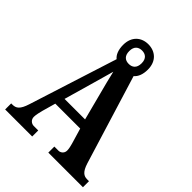

<svg xmlns="http://www.w3.org/2000/svg" viewBox="-242 -1012 1145 1145"><g transform="rotate(45 330.0 -439.5)"><path d="M4 0H232V-51H194C176 -51 156 -65 156 -90C156 -108 163 -135 167 -151L191 -236H401L430 -138C434 -124 439 -104 439 -88C439 -63 418 -51 404 -51H368V0H660V-51H644C616 -51 595 -65 578 -119L405 -682C426 -700 438 -729 438 -770C438 -841 392 -879 333 -879C275 -879 229 -841 229 -770C229 -728 242 -698 262 -682L84 -124C65 -64 45 -51 14 -51H4ZM333 -713C302 -713 281 -730 281 -770C281 -811 305 -826 333 -826C361 -826 385 -811 385 -770C385 -728 361 -713 333 -713ZM210 -295 260 -470C272 -514 291 -577 301 -615C311 -572 326 -512 339 -464L383 -295Z"/></g></svg>

Font: Noto Serif Devanagari Condensed
Style: Bold
Weight: 700
Width: 3
Designer: Universal Thirst, Indian Type Foundry and the Monotype Design Team
Foundry: Monotype Imaging Inc.
Version: Version 2.004